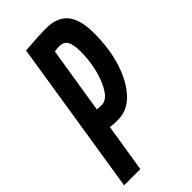

<svg xmlns="http://www.w3.org/2000/svg" viewBox="-237 -765 820 820"><g transform="rotate(-45 172.5 -355.0)"><path d="M-12 0 99 -703Q131 -706 165.5 -708Q200 -710 225 -710Q293 -710 325 -671.5Q357 -633 357 -551Q357 -455 332.5 -379.5Q308 -304 265.5 -260Q223 -216 169 -216Q149 -216 140.5 -216.5Q132 -217 121 -219L86 0ZM183 -613 135 -312Q148 -310 163 -310Q190 -310 212 -342.5Q234 -375 247.5 -426.5Q261 -478 261 -534Q261 -579 249.5 -597.5Q238 -616 212 -616Q196 -616 183 -613Z"/></g></svg>

Font: Georama ExtraCondensed SemiBold
Style: Italic
Weight: 600
Width: 2
Italic angle: -9°
Designer: Jean-Baptiste Levee
Foundry: Production Type
Version: Version 1.000